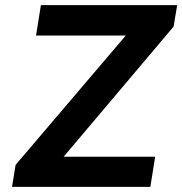

<svg xmlns="http://www.w3.org/2000/svg" viewBox="-20 -731 713 751"><path d="M27 0H568L587 -118H229L659 -627L673 -711H140L121 -592H472L41 -86Z"/></svg>

Font: Asimov Pro
Style: BdObl
Weight: 700
Designer: Google
Version: Version 2.000980; 2014